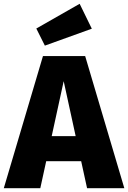

<svg xmlns="http://www.w3.org/2000/svg" viewBox="-39 -990 674 1010"><path d="M444 -839 197 -750 152 -840 380 -970ZM419 0 388 -142H204L173 0H-19L187 -695H409L615 0ZM233 -274H359L296 -563Z"/></svg>

Font: FiraGO ExtraBold
Style: Regular
Weight: 800
Designer: bBox Type
Foundry: bBox Type GmbH
Version: Version 1.001;PS 001.001;hotconv 1.0.88;makeotf.lib2.5.64775